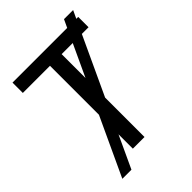

<svg xmlns="http://www.w3.org/2000/svg" viewBox="-242 -863 1040 1040"><g transform="rotate(-45 278.0 -342.5)"><path d="M392.1 -634.8 307.1 -452.1V-634.8ZM450.2 -759.8 428.7 -713.9H9.8V-634.8H217.8V-259.8L62 75.2H131.8L217.8 -109.9V0H307.1V-301.8L461.9 -634.8H513.2V-713.9H498.5L520 -759.8Z"/></g></svg>

Font: Avrile Sans
Style: Regular
Weight: 400
Designer: Monotype Design Team, Google (font), Stefan Peev (BGR Cyrillic), Cristiano Sobral (main changes)
Foundry: The Avrile Sans Project Authors
Version: Version 3.110